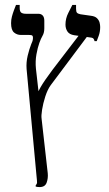

<svg xmlns="http://www.w3.org/2000/svg" viewBox="-20 -600 442 780"><path d="M141 160Q137 160 132.5 159.5Q128 159 125 158V153Q130 147 130.5 143Q131 139 128 111L88 -320Q86 -347 92.5 -374Q99 -401 107 -421Q112 -432 113 -437Q114 -442 114 -446Q114 -453 111 -455.5Q108 -458 98 -458H65Q49 -458 37 -468Q25 -478 25 -506Q25 -520 28.5 -533Q32 -546 36.5 -558Q41 -570 45 -580H60V-568Q60 -553 66.5 -548.5Q73 -544 86 -544H136Q147 -544 153.5 -537Q160 -530 160 -516V-485Q160 -467 153 -455Q146 -443 140 -426Q133 -407 128 -379Q123 -351 126 -321L174 104Q176 124 169.5 142Q163 160 141 160ZM149 -118 125 -115V-203Q130 -220 145 -246Q160 -272 193 -316L314 -474L341 -461L186 -254Q173 -236 164 -208Q155 -180 151 -154.5Q147 -129 149 -118ZM364 -433Q363 -438 360.5 -442Q358 -446 352 -447L281 -457Q262 -460 254 -472Q246 -484 246 -500Q246 -525 257.5 -547.5Q269 -570 274 -580H289V-564Q289 -552 293 -548Q297 -544 307 -542L349 -536Q366 -534 374 -526Q382 -518 384.5 -508.5Q387 -499 387 -490Q387 -471 381 -454.5Q375 -438 373 -433Z"/></svg>

Font: Frank Ruhl Libre Light
Style: Regular
Weight: 300
Designer: Yanek Iontef
Foundry: Fontef
Version: Version 6.003;gftools[0.9.30]